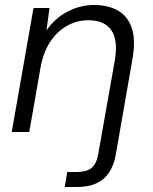

<svg xmlns="http://www.w3.org/2000/svg" viewBox="-20 -528 613 768"><path d="M27 0 114 -496H178L166 -406Q198 -454 249 -481Q300 -508 356 -508Q414 -508 453 -485Q492 -462 507.5 -414.5Q523 -367 510 -293L443 91Q435 135 415.5 163.5Q396 192 364 206Q332 220 288 220H239L249 160H287Q326 160 346 144Q366 128 373 88L439 -285Q453 -367 425.5 -407Q398 -447 333 -447Q288 -447 248.5 -425Q209 -403 181 -361Q153 -319 142 -257L97 0Z"/></svg>

Font: DM Sans 24pt Light
Style: Italic
Weight: 300
Italic angle: -10°
Designer: Colophon Foundry, Jonny Pinhorn
Foundry: Colophon Foundry
Version: Version 4.004;gftools[0.9.30]